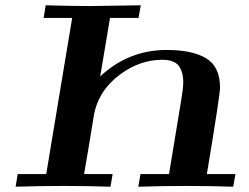

<svg xmlns="http://www.w3.org/2000/svg" viewBox="-20 -706 941 726"><path d="M39.1 0 46.9 -47.9H154.8L252.9 -638.2H145L152.8 -686Q255.9 -683.1 324.2 -683.1L512.2 -686L503.9 -638.2H396L358.9 -417Q465.8 -517.1 610.8 -517.1Q707 -517.1 759.5 -485.6Q812 -454.1 812 -374Q812 -347.2 762.2 -47.9H870.1L861.8 0Q774.9 -2.9 686 -2.9Q594.2 -2.9 502.9 0L511.2 -47.9H619.1L665 -326.2Q672.9 -372.1 672.9 -395Q672.9 -435.1 655.5 -457.5Q638.2 -480 592.8 -480Q509.8 -480 434.8 -425Q359.9 -370.1 338.9 -288.1Q335.9 -278.3 331.1 -246.1Q326.2 -213.9 316.2 -155Q306.2 -96.2 297.9 -47.9H405.8L397.9 0Q311 -2.9 222.2 -2.9Q129.9 -2.9 39.1 0Z"/></svg>

Font: CMU Serif Extra
Style: BoldSlanted
Weight: 700
Italic angle: -9.46001°
Version: Version 0.7.0